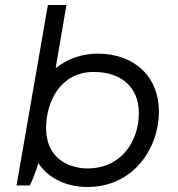

<svg xmlns="http://www.w3.org/2000/svg" viewBox="-20 -740 709 766"><path d="M46 0H99C108 -17 123 -56 133 -89C173 -30 242 6 329 6C512 6 614 -148 614 -295C614 -432 519 -526 369 -526C310 -526 251 -507 202 -468L245 -720H171ZM328 -68C278 -68 164 -91 164 -230C164 -334 221 -453 354 -453C465 -453 534 -391 534 -289C534 -181 468 -68 328 -68Z"/></svg>

Font: Fixel Display 20240404
Style: Italic
Weight: 400
Italic angle: -10°
Designer: AlfaBravo + MacPaw
Foundry: Kyrylo Tkachov, Marchela Mozhyna, Serhii Makarenko, Maria Weinstein, Zakhar Kryvoshyya
Version: Version 1.211;Glyphs 3.2 (3225)